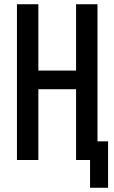

<svg xmlns="http://www.w3.org/2000/svg" viewBox="-20 -755 540 906"><path d="M405 131V0H339V-334H161V0H60V-735H161V-422H339V-735H440V-88H490V131Z"/></svg>

Font: Zed Mono Semibold
Style: Regular
Weight: 600
Monospace: yes
Designer: Belleve Invis
Foundry: Belleve Invis
Version: Version 1.0.0; ttfautohint (v1.8.4)